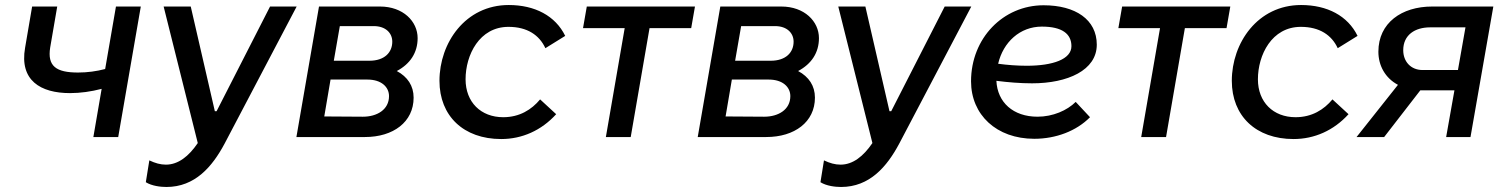

<svg xmlns="http://www.w3.org/2000/svg" viewBox="-20 -546 6007 765"><path d="M259 -175C300 -175 343 -181 385 -192L352 0H451L541 -520H442L399 -271C365 -262 328 -257 291 -257C204 -257 168 -282 180 -357L208 -520H108L80 -356C57 -226 141 -175 259 -175Z M643 199C757 199 826 118 875 26L1162 -520H1056L843 -103H836L740 -520H632L768 24C732 77 690 110 641 110C619 110 598 104 575 93L561 180C585 195 620 199 643 199Z M1161 0H1434C1547 0 1628 -60 1628 -157C1628 -204 1604 -240 1561 -263C1614 -291 1644 -336 1644 -394C1644 -461 1586 -520 1494 -520H1251ZM1272 -82 1297 -229H1444C1500 -229 1530 -199 1530 -163C1530 -109 1482 -81 1426 -81ZM1310 -304 1334 -442H1469C1517 -442 1543 -414 1543 -380C1543 -337 1512 -304 1452 -304Z M1977 8C2060 8 2137 -26 2196 -91L2132 -150C2098 -109 2050 -79 1985 -79C1896 -79 1835 -139 1835 -230C1835 -327 1890 -439 2006 -439C2081 -439 2129 -406 2153 -354L2232 -403C2193 -483 2111 -526 2007 -526C1834 -526 1731 -375 1731 -224C1731 -84 1827 8 1977 8Z M2303 -434H2469L2394 0H2493L2568 -434H2734L2749 -520H2318Z M2760 0H3033C3146 0 3227 -60 3227 -157C3227 -204 3203 -240 3160 -263C3213 -291 3243 -336 3243 -394C3243 -461 3185 -520 3093 -520H2850ZM2871 -82 2896 -229H3043C3099 -229 3129 -199 3129 -163C3129 -109 3081 -81 3025 -81ZM2909 -304 2933 -442H3068C3116 -442 3142 -414 3142 -380C3142 -337 3111 -304 3051 -304Z M3331 199C3445 199 3514 118 3563 26L3850 -520H3744L3531 -103H3524L3428 -520H3320L3456 24C3420 77 3378 110 3329 110C3307 110 3286 104 3263 93L3249 180C3273 195 3308 199 3331 199Z M4101 7C4187 7 4269 -24 4323 -79L4266 -140C4232 -106 4175 -81 4114 -81C4017 -81 3954 -138 3950 -224C3997 -218 4045 -214 4092 -214C4234 -214 4350 -266 4350 -368C4350 -468 4265 -525 4138 -525C3977 -525 3849 -394 3849 -222C3849 -89 3950 7 4101 7ZM3957 -292C3977 -378 4044 -440 4131 -440C4212 -440 4249 -411 4249 -362C4249 -310 4175 -284 4071 -284C4033 -284 3994 -287 3957 -292Z M4436 -434H4602L4527 0H4626L4701 -434H4867L4882 -520H4451Z M5134 8C5217 8 5294 -26 5353 -91L5289 -150C5255 -109 5207 -79 5142 -79C5053 -79 4992 -139 4992 -230C4992 -327 5047 -439 5163 -439C5238 -439 5286 -406 5310 -354L5389 -403C5350 -483 5268 -526 5164 -526C4991 -526 4888 -375 4888 -224C4888 -84 4984 8 5134 8Z M5742 0H5839L5930 -520H5686C5565 -520 5472 -455 5472 -340C5472 -285 5499 -235 5550 -208L5385 0H5495L5639 -186H5647H5775ZM5571 -346C5571 -407 5618 -437 5678 -437H5819L5789 -267H5648C5601 -267 5571 -301 5571 -346Z"/></svg>

Font: Fixel Display Medium
Style: Italic
Weight: 500
Italic angle: -10°
Designer: AlfaBravo + MacPaw
Foundry: Kyrylo Tkachov, Marchela Mozhyna, Serhii Makarenko, Maria Weinstein, Zakhar Kryvoshyya
Version: Version 1.210;Glyphs 3.2 (3217)